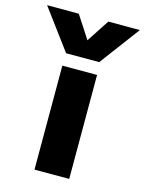

<svg xmlns="http://www.w3.org/2000/svg" viewBox="-210 -822 675 892"><g transform="rotate(15 127.0 -376.5)"><path d="M206.1 -560.1H46.9L-96.2 -752.9H56.2L127 -644L198.2 -752.9H350.1ZM44.9 -500H211.9V0H44.9Z"/></g></svg>

Font: Overused Grotesk ExtraBold
Style: Regular
Weight: 800
Version: Version 0.002